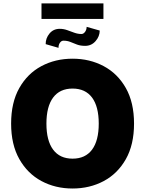

<svg xmlns="http://www.w3.org/2000/svg" viewBox="-20 -1075 835 1105"><path d="M751.4 -363.6Q751.4 -242.2 704.2 -158.9Q657 -75.6 576.7 -32.8Q496.4 9.9 397.7 9.9Q298.3 9.9 218.2 -33.2Q138.1 -76.3 91.1 -159.6Q44 -242.9 44 -363.6Q44 -485.1 91.1 -568.4Q138.1 -651.6 218.2 -694.4Q298.3 -737.2 397.7 -737.2Q496.4 -737.2 576.7 -694.4Q657 -651.6 704.2 -568.4Q751.4 -485.1 751.4 -363.6ZM548.3 -363.6Q548.3 -461.6 509.8 -513.5Q471.2 -565.3 397.7 -565.3Q324.2 -565.3 285.7 -513.5Q247.2 -461.6 247.2 -363.6Q247.2 -265.6 285.7 -213.8Q324.2 -161.9 397.7 -161.9Q471.2 -161.9 509.8 -213.8Q548.3 -265.6 548.3 -363.6ZM575.3 -1055.4V-965.9H218.8V-1055.4ZM478.7 -920.5 554 -899.1Q553.6 -865.1 529.8 -838.1Q506 -811.1 470.2 -811.1Q443.2 -811.1 423.3 -818.5Q403.4 -826 385.3 -833.5Q367.2 -840.9 345.2 -840.9Q333.1 -840.9 324.8 -828.8Q316.4 -816.8 316.8 -799.7L242.9 -821Q242.5 -855.1 264.9 -882.1Q287.3 -909.1 323.9 -909.1Q345.9 -909.1 366.7 -901.6Q387.4 -894.2 407.8 -886.7Q428.3 -879.3 448.9 -879.3Q460.2 -879.3 469.3 -891.3Q478.3 -903.4 478.7 -920.5Z"/></svg>

Font: Inter UI Black
Style: Regular
Weight: 900
Designer: Rasmus Andersson
Foundry: rsms
Version: 3.2;8d6f07862